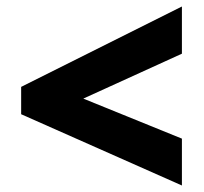

<svg xmlns="http://www.w3.org/2000/svg" viewBox="-20 -657 626 590"><path d="M539 -87 45 -306V-390L539 -637V-492L236 -354L539 -231Z"/></svg>

Font: Noto Sans Armenian Black
Style: Regular
Weight: 900
Version: Version 2.007